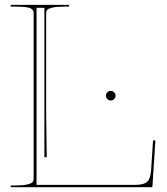

<svg xmlns="http://www.w3.org/2000/svg" viewBox="-20 -780 695 800"><path d="M427.2 -367.2Q421.4 -373 421.4 -381.3Q421.4 -389.6 427.2 -395.5Q433.1 -401.4 441.4 -401.4Q449.7 -401.4 455.6 -395.5Q461.4 -389.6 461.4 -381.3Q461.4 -373 455.6 -367.2Q449.7 -361.3 441.4 -361.3Q433.1 -361.3 427.2 -367.2ZM24.9 -759.8H267.6V-752.4H247.6Q215.3 -752.4 198 -748.3Q180.7 -744.1 176.5 -739Q172.4 -733.9 172.4 -725.1V-300.3L174.8 -125H165V-747.6H132.3V-9.8H545.9Q579.6 -9.8 593.3 -22.9Q606.9 -36.1 609.4 -68.4L617.7 -195.3L627.4 -194.3L615.2 -4.4Q615.2 0 609.9 0H24.9V-7.3H44.9Q77.1 -7.3 94.5 -11.7Q111.8 -16.1 116 -21.5Q120.1 -26.9 120.1 -35.2V-726.6Q120.1 -739.7 105.5 -746.1Q90.8 -752.4 44.9 -752.4H24.9Z"/></svg>

Font: ZnikomitNo25
Style: Regular
Weight: 100
Designer: gluk
Foundry: gluk
Version: Version 0.56